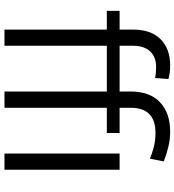

<svg xmlns="http://www.w3.org/2000/svg" viewBox="20 -820 800 881"><g transform="rotate(90 420.5 -380.0)"><path d="M190.4 0H116.2V-469.7H30.3V-528.3H116.2V-588.9Q116.2 -671.9 160.2 -716.1Q204.1 -760.3 280.8 -760.3Q313.5 -760.3 343.3 -752.4L338.4 -690.9Q317.4 -695.8 287.1 -695.8Q241.7 -695.8 216.1 -668.2Q190.4 -640.6 190.4 -588.9V-528.3H400.4V-579.1Q400.4 -667 449.7 -713.6Q499 -760.3 584.5 -760.3Q619.1 -760.3 652.6 -752.4Q686 -744.6 721.2 -731L708.5 -667.5Q684.6 -677.2 655.8 -685.1Q627 -692.9 589.8 -692.9Q475.1 -692.9 475.1 -579.1V-528.3H590.8V-469.7H475.1V0H400.4V-469.7H190.4ZM759.3 -528.3V0H685.1V-528.3Z"/></g></svg>

Font: Vazirmatn RD FD Light
Style: Regular
Weight: 300
Designer: Saber Rastikerdar
Foundry: Saber Rastikerdar
Version: Version 33.003